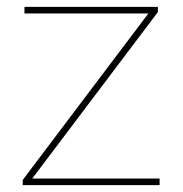

<svg xmlns="http://www.w3.org/2000/svg" viewBox="-20 -537 531 557"><path d="M46 -15 415 -504 423 -498H51V-517H438V-502L69 -13L57 -19H443V0H46Z"/></svg>

Font: Montserrat
Style: Regular
Weight: 400
Designer: Julieta Ulanovsky
Foundry: Julieta Ulanovsky
Version: Version 8.000